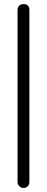

<svg xmlns="http://www.w3.org/2000/svg" viewBox="-20 -806 230 941"><path d="M66 -757Q66 -771 74.5 -778.5Q83 -786 95 -786Q124 -786 124 -757V86Q124 98 116.5 106.5Q109 115 95 115Q83 115 74.5 106.5Q66 98 66 86Z"/></svg>

Font: VDS
Style: Thin
Weight: 100
Width: 0
Designer: artmaker
Foundry: artmaker
Version: Version 1.000 2012 initial release